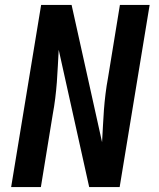

<svg xmlns="http://www.w3.org/2000/svg" viewBox="-20 -755 640 775"><path d="M25 0 146 -735H269L392 -181Q394 -213 395.5 -246Q397 -279 399.5 -311.5Q402 -344 406 -376.5Q410 -409 416 -441L464 -735H584L463 0H340L217 -554Q215 -522 213.5 -489Q212 -456 209.5 -423.5Q207 -391 203 -358.5Q199 -326 193 -294L145 0Z"/></svg>

Font: Zed Sans Extended
Style: Bold Italic
Weight: 700
Width: 7
Italic angle: -9°
Designer: Belleve Invis
Foundry: Belleve Invis
Version: Version 1.0.0; ttfautohint (v1.8.4)